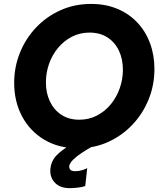

<svg xmlns="http://www.w3.org/2000/svg" viewBox="-20 -748 820 978"><path d="M376 7.3Q279.3 7.3 206.3 -35.9Q133.3 -79.1 92.8 -154.5Q52.2 -230 52.2 -326.2Q52.2 -407.2 81.8 -480Q111.3 -552.7 164.3 -608.4Q217.3 -664.1 288.6 -696Q359.9 -728 443.8 -728Q518.1 -728 577.6 -703.1Q637.2 -678.2 679.4 -633.3Q721.7 -588.4 744.1 -528.1Q766.6 -467.8 766.6 -396.5Q766.6 -314 736.8 -241Q707 -168 653.8 -112.1Q600.6 -56.2 529.8 -24.4Q459 7.3 376 7.3ZM383.8 -138.2Q433.1 -138.2 473.9 -159.4Q514.6 -180.7 544.2 -216.6Q573.7 -252.4 589.8 -298.1Q606 -343.8 606 -392.6Q606 -447.3 585.7 -490Q565.4 -532.7 527.3 -557.4Q489.3 -582 436 -582Q386.7 -582 345.9 -560.8Q305.2 -539.6 275.4 -503.7Q245.6 -467.8 229.7 -422.4Q213.9 -377 213.9 -328.1Q213.9 -273.9 234.4 -231Q254.9 -188 293 -163.1Q331.1 -138.2 383.8 -138.2ZM335.4 210.4Q282.2 210.4 255.6 178.2Q229 146 238.8 98.1Q246.6 60.5 280.5 31.2Q314.5 2 369.6 -27.8L446.8 0Q420.9 14.6 396 31Q371.1 47.4 354 64Q336.9 80.6 333 95.7Q331.1 107.9 337.9 116Q344.7 124 363.8 124Q381.3 124 398.7 118.7Q416 113.3 424.3 108.4L414.1 199.7Q397.9 205.6 373.8 208Q349.6 210.4 335.4 210.4Z"/></svg>

Font: Reddit Sans ExtraBold
Style: Italic
Weight: 800
Italic angle: -11.25°
Designer: Stephen Hutchings
Version: Version 1.013